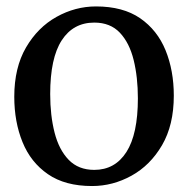

<svg xmlns="http://www.w3.org/2000/svg" viewBox="-20 -582 600 612"><path d="M25.5 -273.5Q25.5 -366.5 63 -430.8Q100.5 -495 160.2 -528.2Q220 -561.5 286 -561.5Q372 -561.5 426.8 -523.8Q481.5 -486 507.8 -421.5Q534 -357 534 -277Q534 -183.5 496.5 -119.2Q459 -55 399.2 -22Q339.5 11 273.5 11Q187.5 11 132.8 -26.8Q78 -64.5 51.8 -129Q25.5 -193.5 25.5 -273.5ZM280.5 -40.5Q346.5 -40.5 383 -97.5Q419.5 -154.5 419.5 -268.5Q419.5 -336 406 -390.8Q392.5 -445.5 362 -477.8Q331.5 -510 280.5 -510Q213.5 -510 176.8 -453.5Q140 -397 140 -282Q140 -214 154 -159.2Q168 -104.5 199 -72.5Q230 -40.5 280.5 -40.5Z"/></svg>

Font: Merriweather Text
Style: Regular
Weight: 400
Designer: Eben Sorkin
Foundry: Eben Sorkin
Version: Version 2.100; ttfautohint (v1.7.19-72a1) -l 8 -r 50 -G 200 